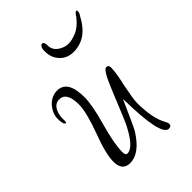

<svg xmlns="http://www.w3.org/2000/svg" viewBox="-144 -474 570 570"><g transform="rotate(-45 140.5 -189.5)"><path d="M225 33Q193 33 191 -126Q173 -86 162.5 -63Q152 -40 148 -33Q112 24 72 24Q39 24 39 -14Q39 -47 63 -110Q87 -175 87 -207Q87 -259 56 -259Q40 -259 31 -244Q27 -237 25 -229Q23 -221 23 -213V-202Q23 -195 21 -195Q12 -195 12 -221Q12 -243 29 -263Q47 -282 70 -282Q114 -282 114 -210Q114 -177 96 -114Q78 -50 78 -16Q78 -2 86 -2Q111 -2 141 -60Q146 -69 157 -96Q168 -123 187 -169Q211 -228 222 -228Q232 -228 232 -217Q232 -207 229.5 -190.5Q227 -174 222 -153Q218 -131 215 -115Q212 -99 212 -88Q212 -23 232 12Q236 19 236 23Q236 33 225 33ZM186 -328Q158 -328 141 -348Q124 -368 127 -399Q128 -404 130.5 -408Q133 -412 137 -412Q145 -412 145 -397Q145 -378 160.5 -367Q176 -356 193 -356Q207 -356 226.5 -364Q246 -372 265 -396Q267 -400 271 -404.5Q275 -409 277 -409Q282 -409 280 -403Q280 -397 276 -392Q258 -358 236 -343Q214 -328 186 -328Z"/></g></svg>

Font: Ole
Style: Regular
Weight: 400
Designer: Robert E. Leuschke
Foundry: Robert E. Leuschke
Version: Version 1.010; ttfautohint (v1.8.3)